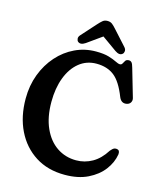

<svg xmlns="http://www.w3.org/2000/svg" viewBox="-131 -985 897 1087"><g transform="rotate(15 318.0 -442.0)"><path d="M617.5 -179Q609.5 -130.5 576.8 -87.2Q544 -44 487.8 -16.5Q431.5 11 353 11Q253.5 11 180.8 -35.2Q108 -81.5 68.2 -162.8Q28.5 -244 28.5 -349.5Q28.5 -426 53.2 -491.5Q78 -557 121.5 -606Q165 -655 222.2 -682.2Q279.5 -709.5 345 -709.5Q391.5 -709.5 420.5 -700.8Q449.5 -692 466.5 -683.2Q483.5 -674.5 493 -674.5Q503 -674.5 507.2 -683.2Q511.5 -692 517.5 -700.8Q523.5 -709.5 537.5 -709.5Q547 -709.5 553.5 -702.8Q560 -696 566 -674L614 -509Q618 -495 611 -483Q604 -471 588 -468Q557.5 -462.5 544 -494.5Q511 -579.5 469.5 -611.5Q428 -643.5 366 -643.5Q307.5 -643.5 264.2 -608.2Q221 -573 197.5 -511Q174 -449 174 -369Q174 -279.5 202.8 -215.8Q231.5 -152 281.2 -118.5Q331 -85 394 -85Q444.5 -85 488.2 -109.8Q532 -134.5 565 -187Q577 -201.5 585.8 -205.2Q594.5 -209 603.5 -206.5Q620 -203 617.5 -179ZM276 -740.5Q248.5 -722 232 -736.5Q226 -742 225 -753.2Q224 -764.5 235 -776L310.5 -860Q324 -875 335 -884.2Q346 -893.5 363 -893.5Q380 -893.5 391.2 -884.5Q402.5 -875.5 416 -860L492 -776Q502.5 -764.5 501.5 -753.2Q500.5 -742 494 -736.5Q477.5 -721.5 450 -740.5L363 -802.5Z"/></g></svg>

Font: Fraunces 144pt S100 SemiBold
Style: Regular
Weight: 600
Version: Version 1.000; ttfautohint (v1.8.3)